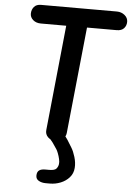

<svg xmlns="http://www.w3.org/2000/svg" viewBox="-78 -1059 979 1436"><g transform="rotate(5 411.5 -341.0)"><path d="M366.5 0Q331.5 0 309.5 -21.8Q287.5 -43.5 291 -75.5L371.5 -865H181.5Q145 -865 122 -885.2Q99 -905.5 100 -934Q101 -963.5 118.5 -983.8Q136 -1004 170 -1004H739.5Q773.5 -1004 798.2 -983.8Q823 -963.5 823 -934Q823 -905.5 805 -885.2Q787 -865 750 -865H527.5L445.5 -66.5Q443 -42 424.2 -21Q405.5 0 366.5 0ZM321 321.5Q291 321.5 268.8 309Q246.5 296.5 247 270.5Q247.5 243 263 231.5Q278.5 220 308.5 220H338.5Q380 220 392.5 204.8Q405 189.5 407.5 171Q410 155.5 405 133.2Q400 111 392.2 90.8Q384.5 70.5 378 61Q360.5 34.5 346 14Q331.5 -6.5 306 -29.5Q290 -44 295.8 -57Q301.5 -70 318.2 -78Q335 -86 351 -86Q373 -86 388.8 -79.2Q404.5 -72.5 418.5 -59.5Q442.5 -36.5 455.5 -14.8Q468.5 7 489 39.5Q505 65 517.8 107.5Q530.5 150 527.5 188.5Q524.5 231 498 260.8Q471.5 290.5 432.8 306Q394 321.5 352.5 321.5Z"/></g></svg>

Font: Edu SA Hand Cursive
Style: Regular
Weight: 400
Designer: Tina and Corey Anderson, Eben Sorkin, Mirko Velimirovic
Foundry: Google for Education
Version: Version 2.000